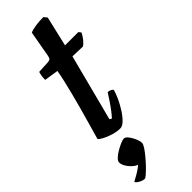

<svg xmlns="http://www.w3.org/2000/svg" viewBox="-312 -696 981 981"><g transform="rotate(-45 178.0 -205.5)"><path d="M149 0Q126 0 98.8 -8.2Q71.5 -16.5 51.5 -27.2Q31.5 -38 28.5 -45Q41 -88.5 53.5 -132.5Q66 -176.5 77.8 -219.2Q89.5 -262 99.5 -301.2Q109.5 -340.5 117.2 -374.2Q125 -408 129.5 -435L53 -447Q53 -463.5 55.5 -477.8Q58 -492 60.5 -497.5L127.5 -501Q138.5 -502 143.2 -506.8Q148 -511.5 150 -524L175.5 -666Q189.5 -672.5 217.5 -676.8Q245.5 -681 273 -680.5L287.5 -663L249.5 -500H345.5L355.5 -487Q348 -471 334.5 -454.2Q321 -437.5 309.5 -431L236.5 -433.5L143 -73L154 -66Q164 -76 179.2 -96Q194.5 -116 209.5 -138.5Q224.5 -161 234.5 -177Q244.5 -177 253.8 -172.2Q263 -167.5 265 -163Q259.5 -142 246.8 -114.5Q234 -87 217 -60.5Q200 -34 182.2 -17Q164.5 0 149 0ZM56 270.5Q42.5 270.5 26 261.5Q9.5 252.5 6.5 243.5Q24 234.5 41.2 224.2Q58.5 214 73.5 202.5Q88.5 191 97 179L91 197Q78.5 197 62 184.2Q45.5 171.5 33.5 153Q21.5 134.5 21.5 118.5Q21.5 108.5 34 96.5Q46.5 84.5 64.5 74Q82.5 63.5 99.5 56.2Q116.5 49 125 49Q136 49 147.5 63.8Q159 78.5 167.2 97.8Q175.5 117 175.5 130.5Q175.5 139.5 164.8 156Q154 172.5 137.5 192.2Q121 212 104 229.8Q87 247.5 73.5 259Q60 270.5 56 270.5Z"/></g></svg>

Font: Texturina Medium
Style: Italic
Weight: 500
Italic angle: -11°
Designer: Guillermo Torres Carreño
Foundry: Omnibus-Type
Version: Version 1.002